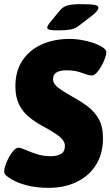

<svg xmlns="http://www.w3.org/2000/svg" viewBox="-39 -895 531 923"><path d="M195 8Q136 8 92 -3.5Q48 -15 22 -30Q4 -40 -7.5 -49.5Q-19 -59 -19 -71Q-19 -83 -12.5 -102Q-6 -121 4.5 -140Q15 -159 27 -172Q39 -185 50 -185Q60 -185 82.5 -175Q105 -165 136.5 -154.5Q168 -144 205 -144Q235 -144 254 -155Q273 -166 273 -194Q273 -216 250 -236Q227 -256 164 -290Q127 -310 98 -334.5Q69 -359 52 -394Q35 -429 35 -480Q35 -555 70 -606Q105 -657 164 -682.5Q223 -708 296 -708Q329 -708 367 -700Q405 -692 432 -680Q448 -673 460 -663.5Q472 -654 472 -644Q472 -632 465 -613Q458 -594 447.5 -575.5Q437 -557 425 -544.5Q413 -532 402 -532Q388 -532 355.5 -544.5Q323 -557 280 -557Q250 -557 233 -547Q216 -537 216 -514Q216 -493 239.5 -474.5Q263 -456 311 -429Q350 -408 383 -383Q416 -358 436 -322Q456 -286 456 -230Q456 -156 422.5 -102.5Q389 -49 330 -20.5Q271 8 195 8ZM241 -749Q208 -749 198 -752.5Q188 -756 188 -762Q188 -771 204 -790L249 -845Q263 -862 284.5 -868.5Q306 -875 349 -875Q397 -875 415.5 -871.5Q434 -868 434 -858Q434 -851 427.5 -842.5Q421 -834 405 -821L337 -769Q321 -757 299 -753Q277 -749 241 -749Z"/></svg>

Font: Asap Semi Condensed Semi Condensed Black
Style: Italic
Weight: 900
Width: 4
Italic angle: -6°
Designer: Pablo Cosgaya
Foundry: Omnibus-Type
Version: Version 3.001; ttfautohint (v1.8.4.7-5d5b)